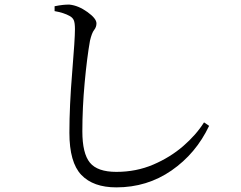

<svg xmlns="http://www.w3.org/2000/svg" viewBox="-20 -771 1040 830"><path d="M281 -702Q256 -716 216 -723V-744Q255 -752 281 -751Q319 -747 358 -719Q397 -691 397 -670Q397 -654 387 -641.5Q377 -629 369 -595Q356 -522 346 -413.5Q336 -305 336 -203Q336 -108 368.5 -68Q401 -28 483 -28Q569 -28 642.5 -59.5Q716 -91 772 -139.5Q828 -188 862 -242L884 -227Q827 -107 721.5 -34Q616 39 483 39Q383 39 331.5 -15Q280 -69 280 -197Q280 -313 292 -457.5Q304 -602 304 -645Q304 -672 299 -683.5Q294 -695 281 -702Z"/></svg>

Font: Han-Nom Khai
Style: Regular
Weight: 400
Version: Version 1.200;June 22, 2023;FontCreator 14.0.0.2814 64-bit